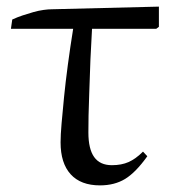

<svg xmlns="http://www.w3.org/2000/svg" viewBox="-20 -546 530 580"><path d="M282 14Q224 14 193.5 -19.5Q163 -53 163 -116Q163 -138 166 -173Q169 -208 173.5 -253Q178 -298 185 -350.5Q192 -403 201 -459H13L17 -487Q32 -494 48.5 -499.5Q65 -505 81 -509.5Q97 -514 111.5 -516Q126 -518 136 -518L460 -526V-465L452 -459H258Q257 -434 255 -401Q253 -368 252 -332.5Q251 -297 249.5 -262Q248 -227 247.5 -197Q247 -167 247 -146Q247 -96 264.5 -71.5Q282 -47 318 -47Q347 -47 368.5 -56.5Q390 -66 412 -88L425 -74Q390 -25 358 -5.5Q326 14 282 14Z"/></svg>

Font: Literata 60pt
Style: Regular
Weight: 400
Designer: Latin by Veronika Burian and Jose Scaglione. Greek by Irene Vlachou. Cyrillic by Vera Evstafieva.
Foundry: TypeTogether
Version: Version 3.002